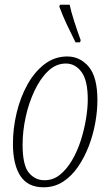

<svg xmlns="http://www.w3.org/2000/svg" viewBox="-20 -786 464 816"><path d="M165 10Q98 10 66.5 -38.5Q35 -87 35 -175Q35 -240 50.5 -305.5Q66 -371 96 -425.5Q126 -480 169 -513Q212 -546 266 -546Q320 -546 357 -502.5Q394 -459 394 -360Q394 -315 385 -264.5Q376 -214 357.5 -165.5Q339 -117 311.5 -77Q284 -37 247.5 -13.5Q211 10 165 10ZM169 -20Q206 -20 235 -43.5Q264 -67 286.5 -105.5Q309 -144 323.5 -189.5Q338 -235 345.5 -280.5Q353 -326 353 -363Q353 -444 326.5 -480Q300 -516 260 -516Q218 -516 184.5 -484Q151 -452 126.5 -400Q102 -348 89 -288Q76 -228 76 -171Q76 -84 102.5 -52Q129 -20 169 -20ZM301 -606Q280 -648 263.5 -683Q247 -718 232 -758L235 -766H276Q282 -737 295.5 -695Q309 -653 323 -615L320 -606Z"/></svg>

Font: Noto Serif ExtraCondensed ExtraLight
Style: Italic
Weight: 200
Width: 2
Italic angle: -12°
Designer: Monotype Design Team
Foundry: Monotype Imaging Inc.
Version: Version 2.014; ttfautohint (v1.8.4.7-5d5b)